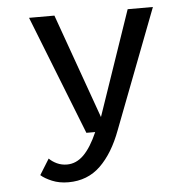

<svg xmlns="http://www.w3.org/2000/svg" viewBox="-51 -551 812 803"><g transform="rotate(-5 355.0 -150.0)"><path d="M206.5 -500 363.5 -60.5 514 -500H620L428.5 0Q393.5 94.5 339.2 147Q285 199.5 204.5 199.5Q166.5 199.5 136 186.8Q105.5 174 89.5 159.5L130.5 93.5Q143 106.5 162.5 115.8Q182 125 205 125Q244 125 275.2 94Q306.5 63 334 0H297L100 -500Z"/></g></svg>

Font: League Mono
Style: Regular
Weight: 400
Width: 6
Designer: Tyler Finck
Foundry: The League of Moveable Type / Tyler Finck
Version: Version 2.300;RELEASE